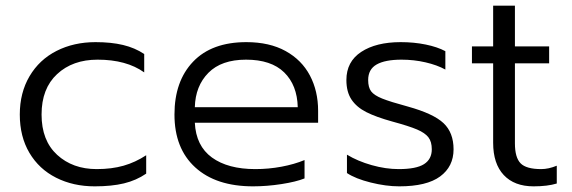

<svg xmlns="http://www.w3.org/2000/svg" viewBox="-20 -644 2024 679"><path d="M50 -239Q50 -316 84.5 -374.5Q119 -433 180 -464Q241 -495 318 -495Q373 -495 415 -485Q457 -475 490 -453V-388Q427 -433 325 -433Q237 -433 182 -382Q127 -331 127 -239Q127 -147 182 -96.5Q237 -46 322 -46Q375 -46 417 -58Q459 -70 497 -95V-30Q462 -6 418.5 4.5Q375 15 315 15Q239 15 178.5 -15.5Q118 -46 84 -103.5Q50 -161 50 -239Z M597 -239Q597 -357 663 -426Q729 -495 851 -495Q933 -495 990 -463.5Q1047 -432 1076 -377Q1105 -322 1105 -252V-210H669Q673 -128 729.5 -87Q786 -46 883 -46Q930 -46 975.5 -54.5Q1021 -63 1057 -78V-13Q1027 -1 975.5 7Q924 15 875 15Q744 15 670.5 -52Q597 -119 597 -239ZM1033 -265Q1031 -343 985 -388Q939 -433 850 -433Q763 -433 717 -386.5Q671 -340 669 -265Z M1207 -32V-97Q1245 -74 1294.5 -60Q1344 -46 1390 -46Q1452 -46 1479.5 -63.5Q1507 -81 1507 -116Q1507 -143 1495 -158.5Q1483 -174 1455 -186Q1427 -198 1368 -214Q1310 -230 1275.5 -247.5Q1241 -265 1223 -292Q1205 -319 1205 -361Q1205 -426 1257.5 -460.5Q1310 -495 1397 -495Q1444 -495 1485.5 -486.5Q1527 -478 1555 -463V-398Q1526 -414 1485 -423.5Q1444 -433 1400 -433Q1342 -433 1312 -416Q1282 -399 1282 -361Q1282 -335 1292.5 -321Q1303 -307 1331.5 -295.5Q1360 -284 1423 -267Q1513 -242 1548.5 -208.5Q1584 -175 1584 -116Q1584 -55 1536.5 -20Q1489 15 1392 15Q1345 15 1291 1.5Q1237 -12 1207 -32Z M1724 -139V-420H1649V-480H1724V-624H1801V-480H1922V-420H1801V-137Q1801 -87 1821 -66.5Q1841 -46 1894 -46Q1920 -46 1949 -58V5Q1916 15 1867 15Q1799 15 1761.5 -25Q1724 -65 1724 -139Z"/></svg>

Font: Prompt Light
Style: Regular
Weight: 300
Designer: Katatrad Team
Foundry: CadsonDemak
Version: Version 1.001